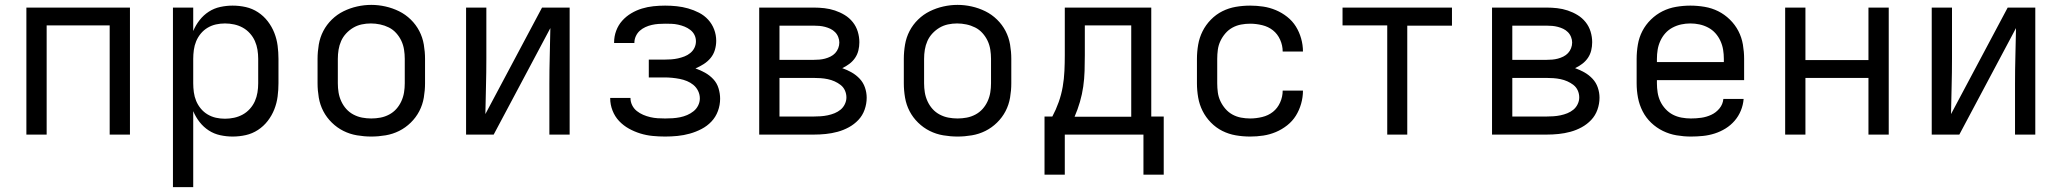

<svg xmlns="http://www.w3.org/2000/svg" viewBox="-20 -551 8440 786"><path d="M88 0V-520H512V0H429V-447H171V0Z M688 215V-520H771V-424Q781 -448 797 -468.5Q813 -489 834.5 -503Q856 -517 881.5 -522.5Q907 -528 932 -528Q960 -528 986.5 -522Q1013 -516 1036 -501Q1059 -486 1076 -464Q1093 -442 1103 -416.5Q1113 -391 1116.5 -364Q1120 -337 1120 -310V-210Q1120 -183 1116.5 -156Q1113 -129 1103 -103.5Q1093 -78 1076 -56Q1059 -34 1036 -19Q1013 -4 986.5 2Q960 8 932 8Q907 8 881.5 2.5Q856 -3 834.5 -17Q813 -31 797 -51.5Q781 -72 771 -96V215ZM901 -65Q920 -65 938.5 -69Q957 -73 973.5 -82Q990 -91 1003 -105.5Q1016 -120 1023.5 -137Q1031 -154 1034 -172.5Q1037 -191 1037 -210V-310Q1037 -329 1034 -347.5Q1031 -366 1023.5 -383Q1016 -400 1003 -414.5Q990 -429 973.5 -438Q957 -447 938.5 -451Q920 -455 901 -455Q882 -455 864 -451Q846 -447 830 -437.5Q814 -428 802 -413.5Q790 -399 783 -382Q776 -365 773.5 -346.5Q771 -328 771 -310V-210Q771 -192 773.5 -173.5Q776 -155 783 -138Q790 -121 802 -106.5Q814 -92 830 -82.5Q846 -73 864 -69Q882 -65 901 -65Z M1500 8Q1471 8 1441.5 3Q1412 -2 1386 -15Q1360 -28 1338.5 -49Q1317 -70 1303.5 -96Q1290 -122 1285 -151.5Q1280 -181 1280 -210V-310Q1280 -339 1285 -368.5Q1290 -398 1303.5 -424Q1317 -450 1338.5 -471Q1360 -492 1386.5 -505Q1413 -518 1442 -524.5Q1471 -531 1500 -531Q1529 -531 1558 -524.5Q1587 -518 1613.5 -505Q1640 -492 1661.5 -471Q1683 -450 1696.5 -424Q1710 -398 1715 -368.5Q1720 -339 1720 -310V-210Q1720 -181 1715 -151.5Q1710 -122 1696.5 -96Q1683 -70 1661.5 -49Q1640 -28 1614 -15Q1588 -2 1558.5 3Q1529 8 1500 8ZM1500 -66Q1519 -66 1537.5 -69.5Q1556 -73 1573 -82Q1590 -91 1602.5 -105Q1615 -119 1623 -136.5Q1631 -154 1634 -172.5Q1637 -191 1637 -210V-310Q1637 -329 1634 -348Q1631 -367 1623 -384Q1615 -401 1602 -415.5Q1589 -430 1572 -438.5Q1555 -447 1536 -451Q1517 -455 1498 -455Q1479 -455 1460.5 -451Q1442 -447 1426 -437.5Q1410 -428 1397 -414Q1384 -400 1376.5 -383Q1369 -366 1366 -347.5Q1363 -329 1363 -310V-210Q1363 -191 1366 -172.5Q1369 -154 1377 -136.5Q1385 -119 1397.5 -105Q1410 -91 1427 -82Q1444 -73 1462.5 -69.5Q1481 -66 1500 -66Z M1888 0V-520H1971V-312Q1971 -255 1969.5 -198Q1968 -141 1967 -84L2199 -520H2312V0H2229V-208Q2229 -265 2230.5 -322Q2232 -379 2233 -436L2001 0Z M2703 8Q2677 8 2651.5 5.5Q2626 3 2601.5 -4.5Q2577 -12 2554.5 -24.5Q2532 -37 2514.5 -55.5Q2497 -74 2487.5 -98.5Q2478 -123 2478 -148Q2478 -149 2478 -149Q2478 -149 2478 -150H2561Q2561 -150 2561 -150Q2561 -150 2561 -150Q2561 -150 2561 -150Q2561 -150 2561 -150Q2561 -134 2568 -120Q2575 -106 2587 -96.5Q2599 -87 2613 -81Q2627 -75 2642 -71.5Q2657 -68 2672 -67Q2687 -66 2703 -66Q2718 -66 2733.5 -67Q2749 -68 2764 -71Q2779 -74 2793 -80Q2807 -86 2819 -95.5Q2831 -105 2838 -119Q2845 -133 2845 -148Q2845 -164 2838 -178.5Q2831 -193 2819 -203Q2807 -213 2792.5 -219Q2778 -225 2762.5 -228Q2747 -231 2731.5 -232.5Q2716 -234 2700 -234H2636V-307H2700Q2714 -307 2728 -308Q2742 -309 2755.5 -312Q2769 -315 2782 -320Q2795 -325 2806 -334Q2817 -343 2823 -355.5Q2829 -368 2829 -382Q2829 -396 2823 -408Q2817 -420 2806 -428.5Q2795 -437 2782.5 -442Q2770 -447 2756.5 -450Q2743 -453 2729.5 -453.5Q2716 -454 2703 -454Q2689 -454 2675.5 -453Q2662 -452 2648.5 -449Q2635 -446 2622 -440Q2609 -434 2599 -425Q2589 -416 2583 -403Q2577 -390 2577 -376Q2577 -376 2577 -375.5Q2577 -375 2577 -375H2494Q2494 -376 2494 -376.5Q2494 -377 2494 -378Q2494 -402 2502.5 -425Q2511 -448 2527 -466Q2543 -484 2564 -496.5Q2585 -509 2608 -516Q2631 -523 2655 -525.5Q2679 -528 2703 -528Q2727 -528 2750.5 -525.5Q2774 -523 2797 -516.5Q2820 -510 2841.5 -499Q2863 -488 2879 -470.5Q2895 -453 2903.5 -430.5Q2912 -408 2912 -384Q2912 -365 2906.5 -346.5Q2901 -328 2889 -313.5Q2877 -299 2860.5 -288.5Q2844 -278 2827 -271Q2847 -264 2866 -253.5Q2885 -243 2900 -227Q2915 -211 2921.5 -189.5Q2928 -168 2928 -147Q2928 -121 2919 -96.5Q2910 -72 2892.5 -53.5Q2875 -35 2852 -23Q2829 -11 2804 -4Q2779 3 2753.5 5.5Q2728 8 2703 8Z M3088 0V-520H3311Q3333 -520 3355 -517.5Q3377 -515 3398 -508Q3419 -501 3438 -489.5Q3457 -478 3471 -460.5Q3485 -443 3491.5 -421.5Q3498 -400 3498 -378Q3498 -361 3494 -344.5Q3490 -328 3480.5 -314Q3471 -300 3457 -289.5Q3443 -279 3428 -272Q3448 -265 3466.5 -254.5Q3485 -244 3499.5 -228.5Q3514 -213 3521 -192.5Q3528 -172 3528 -151Q3528 -126 3519.5 -102Q3511 -78 3494 -60Q3477 -42 3455 -30Q3433 -18 3409 -11.5Q3385 -5 3360.5 -2.5Q3336 0 3311 0ZM3311 -306Q3323 -306 3334.5 -307Q3346 -308 3357.5 -311Q3369 -314 3380 -319.5Q3391 -325 3399 -333.5Q3407 -342 3411.5 -353.5Q3416 -365 3416 -377Q3416 -388 3411.5 -399.5Q3407 -411 3398.5 -419.5Q3390 -428 3379.5 -433Q3369 -438 3357.5 -441Q3346 -444 3334.5 -445Q3323 -446 3311 -446H3171V-306ZM3311 -74Q3325 -74 3339.5 -75Q3354 -76 3368.5 -79Q3383 -82 3396.5 -87.5Q3410 -93 3421 -102Q3432 -111 3438.5 -124.5Q3445 -138 3445 -152Q3445 -152 3445 -152Q3445 -152 3445 -152Q3445 -167 3439 -180.5Q3433 -194 3421.5 -203Q3410 -212 3396.5 -218Q3383 -224 3368.5 -227Q3354 -230 3339.5 -231Q3325 -232 3311 -232H3171V-74Z M3900 8Q3871 8 3841.5 3Q3812 -2 3786 -15Q3760 -28 3738.5 -49Q3717 -70 3703.5 -96Q3690 -122 3685 -151.5Q3680 -181 3680 -210V-310Q3680 -339 3685 -368.5Q3690 -398 3703.5 -424Q3717 -450 3738.5 -471Q3760 -492 3786.5 -505Q3813 -518 3842 -524.5Q3871 -531 3900 -531Q3929 -531 3958 -524.5Q3987 -518 4013.5 -505Q4040 -492 4061.5 -471Q4083 -450 4096.5 -424Q4110 -398 4115 -368.5Q4120 -339 4120 -310V-210Q4120 -181 4115 -151.5Q4110 -122 4096.5 -96Q4083 -70 4061.5 -49Q4040 -28 4014 -15Q3988 -2 3958.5 3Q3929 8 3900 8ZM3900 -66Q3919 -66 3937.5 -69.5Q3956 -73 3973 -82Q3990 -91 4002.5 -105Q4015 -119 4023 -136.5Q4031 -154 4034 -172.5Q4037 -191 4037 -210V-310Q4037 -329 4034 -348Q4031 -367 4023 -384Q4015 -401 4002 -415.5Q3989 -430 3972 -438.5Q3955 -447 3936 -451Q3917 -455 3898 -455Q3879 -455 3860.5 -451Q3842 -447 3826 -437.5Q3810 -428 3797 -414Q3784 -400 3776.5 -383Q3769 -366 3766 -347.5Q3763 -329 3763 -310V-210Q3763 -191 3766 -172.5Q3769 -154 3777 -136.5Q3785 -119 3797.5 -105Q3810 -91 3827 -82Q3844 -73 3862.5 -69.5Q3881 -66 3900 -66Z M4339 164H4256V-74H4288Q4303 -102 4314 -133Q4325 -164 4330.5 -196Q4336 -228 4337.5 -260.5Q4339 -293 4339 -325V-520H4693V-74H4744V164H4661V0H4339ZM4379 -73H4611V-447H4421V-325Q4421 -293 4420 -260.5Q4419 -228 4414.5 -196.5Q4410 -165 4401 -134Q4392 -103 4379 -73Z M5098 8Q5068 8 5039 3Q5010 -2 4984 -15Q4958 -28 4937 -49.5Q4916 -71 4903 -97Q4890 -123 4885 -152Q4880 -181 4880 -210V-310Q4880 -339 4885 -368Q4890 -397 4903 -423Q4916 -449 4937 -470.5Q4958 -492 4984 -505Q5010 -518 5039 -523Q5068 -528 5098 -528Q5125 -528 5151.5 -524Q5178 -520 5203 -509.5Q5228 -499 5249.5 -482Q5271 -465 5285 -442.5Q5299 -420 5306.5 -393.5Q5314 -367 5314 -340Q5314 -340 5314 -340Q5314 -340 5314 -340H5231Q5231 -340 5231 -340Q5231 -340 5231 -340Q5231 -365 5220.5 -388.5Q5210 -412 5191 -427Q5172 -442 5147 -448Q5122 -454 5098 -454Q5079 -454 5060.5 -450.5Q5042 -447 5025.5 -438Q5009 -429 4996.5 -414.5Q4984 -400 4976 -383Q4968 -366 4965.5 -347.5Q4963 -329 4963 -310V-210Q4963 -191 4965.5 -172.5Q4968 -154 4976 -137Q4984 -120 4996.5 -105.5Q5009 -91 5025.5 -82Q5042 -73 5060.5 -69.5Q5079 -66 5098 -66Q5122 -66 5147 -72Q5172 -78 5191 -93Q5210 -108 5220.5 -131.5Q5231 -155 5231 -180Q5231 -180 5231 -180Q5231 -180 5231 -180H5314Q5314 -180 5314 -180Q5314 -180 5314 -180Q5314 -153 5306.5 -126.5Q5299 -100 5285 -77.5Q5271 -55 5249.5 -38Q5228 -21 5203 -10.5Q5178 0 5151.5 4Q5125 8 5098 8Z M5659 0V-447H5476V-520H5924V-446H5741V0Z M6088 0V-520H6311Q6333 -520 6355 -517.5Q6377 -515 6398 -508Q6419 -501 6438 -489.5Q6457 -478 6471 -460.5Q6485 -443 6491.5 -421.5Q6498 -400 6498 -378Q6498 -361 6494 -344.5Q6490 -328 6480.5 -314Q6471 -300 6457 -289.5Q6443 -279 6428 -272Q6448 -265 6466.5 -254.5Q6485 -244 6499.5 -228.5Q6514 -213 6521 -192.5Q6528 -172 6528 -151Q6528 -126 6519.5 -102Q6511 -78 6494 -60Q6477 -42 6455 -30Q6433 -18 6409 -11.5Q6385 -5 6360.5 -2.5Q6336 0 6311 0ZM6311 -306Q6323 -306 6334.5 -307Q6346 -308 6357.5 -311Q6369 -314 6380 -319.5Q6391 -325 6399 -333.5Q6407 -342 6411.5 -353.5Q6416 -365 6416 -377Q6416 -388 6411.5 -399.5Q6407 -411 6398.5 -419.5Q6390 -428 6379.5 -433Q6369 -438 6357.5 -441Q6346 -444 6334.5 -445Q6323 -446 6311 -446H6171V-306ZM6311 -74Q6325 -74 6339.5 -75Q6354 -76 6368.5 -79Q6383 -82 6396.5 -87.5Q6410 -93 6421 -102Q6432 -111 6438.5 -124.5Q6445 -138 6445 -152Q6445 -152 6445 -152Q6445 -152 6445 -152Q6445 -167 6439 -180.5Q6433 -194 6421.5 -203Q6410 -212 6396.5 -218Q6383 -224 6368.5 -227Q6354 -230 6339.5 -231Q6325 -232 6311 -232H6171V-74Z M6902 8Q6873 8 6843.5 3Q6814 -2 6787.5 -15Q6761 -28 6739.5 -48.5Q6718 -69 6704.5 -95.5Q6691 -122 6685.5 -151Q6680 -180 6680 -210V-310Q6680 -339 6685 -368.5Q6690 -398 6703.5 -424Q6717 -450 6738.5 -471Q6760 -492 6786 -505Q6812 -518 6841.5 -523Q6871 -528 6900 -528Q6929 -528 6958.5 -523Q6988 -518 7014 -505Q7040 -492 7061.5 -471Q7083 -450 7096.5 -424Q7110 -398 7115 -368.5Q7120 -339 7120 -310V-223H6763V-210Q6763 -191 6766 -172Q6769 -153 6777 -136Q6785 -119 6798.5 -104.5Q6812 -90 6828.5 -81.5Q6845 -73 6864 -69.5Q6883 -66 6902 -66Q6924 -66 6945 -69Q6966 -72 6985.5 -81Q7005 -90 7019 -107Q7033 -124 7035 -146H7118Q7116 -121 7106.5 -98Q7097 -75 7081 -56.5Q7065 -38 7044 -25Q7023 -12 6999.5 -4.5Q6976 3 6951.5 5.5Q6927 8 6902 8ZM6763 -297H7037V-310Q7037 -329 7034 -347.5Q7031 -366 7023 -383.5Q7015 -401 7002.5 -415Q6990 -429 6973 -438Q6956 -447 6937.5 -451Q6919 -455 6900 -455Q6881 -455 6862.5 -451Q6844 -447 6827 -438Q6810 -429 6797.5 -415Q6785 -401 6777 -383.5Q6769 -366 6766 -347.5Q6763 -329 6763 -310Z M7288 0V-520H7371V-305H7629V-520H7712V0H7629V-232H7371V0Z M7888 0V-520H7971V-312Q7971 -255 7969.5 -198Q7968 -141 7967 -84L8199 -520H8312V0H8229V-208Q8229 -265 8230.5 -322Q8232 -379 8233 -436L8001 0Z"/></svg>

Font: Iosevka Custom Extended
Style: Regular
Weight: 400
Width: 7
Monospace: yes
Designer: Belleve Invis
Foundry: Belleve Invis
Version: Version 11.2.4; ttfautohint (v1.8.4)